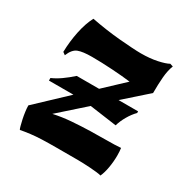

<svg xmlns="http://www.w3.org/2000/svg" viewBox="-119 -588 695 707"><g transform="rotate(30 228.5 -234.0)"><path d="M235 -196 127 -100Q163 -108 202 -111Q241 -114 279 -115Q317 -116 351 -116Q385 -116 409 -118Q410 -111 410.5 -103.5Q411 -96 411 -87Q411 -61 406.5 -35Q402 -9 394 8Q388 6 374.5 4.5Q361 3 346 2Q331 1 316.5 0.5Q302 0 294 0Q240 0 203.5 0Q167 0 141 1Q115 2 95 4.5Q75 7 53 11Q51 8 48 -3Q45 -14 42 -28Q39 -42 37 -57Q35 -72 35 -83L159 -200H55V-211Q74 -219 94.5 -233.5Q115 -248 135 -266H230L314 -345Q283 -349 236 -352Q189 -355 149 -355Q110 -355 90.5 -347.5Q71 -340 59 -310L48 -318Q49 -363 58 -406Q67 -449 83 -479Q114 -473 145.5 -468.5Q177 -464 206 -461.5Q235 -459 259 -457.5Q283 -456 298 -456Q336 -456 366.5 -462.5Q397 -469 411 -477L424 -473Q415 -450 412.5 -419.5Q410 -389 410 -352L313 -266H396V-259Q381 -244 368.5 -222.5Q356 -201 350 -180Z"/></g></svg>

Font: New Rocker
Style: Regular
Weight: 400
Designer: Pablo Impallari, Brenda Gallo, Rodrigo Fuenzalida
Foundry: Pablo Impallari, Brenda Gallo, Rodrigo Fuenzalida
Version: Version 1.000; ttfautohint (v0.93) -l 8 -r 50 -G 200 -x 14 -